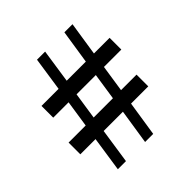

<svg xmlns="http://www.w3.org/2000/svg" viewBox="-174 -797 937 937"><g transform="rotate(-45 294.0 -328.5)"><path d="M422 -401H542V-482H434L461 -657H405L378 -482H246L272 -657H216L190 -482H72V-401H178L157 -262H39V-181H144L117 0H173L200 -181H333L305 0H361L389 -181H508V-262H401ZM366 -401 345 -262H212L233 -401Z"/></g></svg>

Font: Noto Serif Oriya SemiBold
Style: Regular
Weight: 600
Designer: David Williams
Foundry: Google LLC, David Williams
Version: Version 1.051